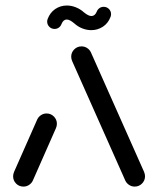

<svg xmlns="http://www.w3.org/2000/svg" viewBox="-20 -690 585 710"><path d="M66.7 0Q50.7 0 39.6 -11.1Q28.5 -22.2 28.5 -38.1Q28.5 -46.3 32.2 -54.8L117.8 -248.5Q122.6 -258.5 131.9 -264.4Q141.1 -270.4 152.2 -270.4Q168.1 -270.4 179.3 -259.1Q190.4 -247.8 190.4 -232.2Q190.4 -223.7 186.7 -215.6L101.1 -21.5Q96.3 -11.9 87 -5.9Q77.8 0 66.7 0ZM516.3 -38.1Q516.3 -22.6 505.2 -11.3Q494.1 0 478.1 0Q467 0 457.8 -5.9Q448.5 -11.9 443.7 -21.5L247 -463.7Q243.3 -472.2 243.3 -480.4Q243.3 -495.9 254.4 -507.2Q265.6 -518.5 281.5 -518.5Q292.6 -518.5 301.9 -512.6Q311.1 -506.7 315.9 -497L512.6 -54.8Q516.3 -46.3 516.3 -38.1ZM363.3 -664.8Q374.8 -664.8 382.8 -656.9Q390.7 -648.9 390.7 -637.4Q390.7 -632.6 388.9 -627.8Q380 -604.1 360.6 -591.3Q341.1 -578.5 317.4 -578.5Q301.1 -578.5 284.8 -584.8Q268.5 -591.1 254.4 -603.7Q238.1 -617.8 226.7 -617.8Q214.1 -617.8 207.4 -601.1Q204.4 -593 197.6 -588Q190.7 -583 181.9 -583Q170.4 -583 162.4 -590.9Q154.4 -598.9 154.4 -610.4Q154.4 -615.2 156.3 -620Q165.2 -643.7 184.4 -656.7Q203.7 -669.6 227 -669.6Q243.7 -669.6 260.2 -663.1Q276.7 -656.7 290.7 -644.1Q307 -630.7 318.1 -630.7Q331.1 -630.7 337.8 -647Q340.7 -654.8 347.6 -659.8Q354.4 -664.8 363.3 -664.8Z"/></svg>

Font: 26F Galaxy Hebrew
Style: Bold
Weight: 700
Designer: C₂₉H₂₅N₃O₅
Version: Version 1.000